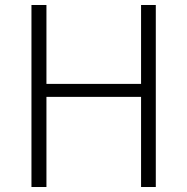

<svg xmlns="http://www.w3.org/2000/svg" viewBox="-20 -749 750 769"><path d="M166 -729V-413H545V-729H604V0H545V-361H166V0H106V-729Z"/></svg>

Font: Kinto Sans Light
Style: Regular
Weight: 300
Designer: Authors: Ryoko NISHIZUKA  (kana & ideographs); Paul D. Hunt (Latin, Greek & Cyrillic); Wenlong ZHANG  (bopomofo); Sandol
Foundry: Adobe Systems Incorporated, ookami Inc.
Version: Version 0.001